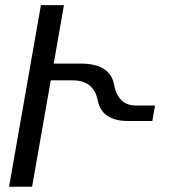

<svg xmlns="http://www.w3.org/2000/svg" viewBox="-20 -713 661 733"><path d="M102.5 0H14.6L136.2 -693.4H224.1L185.1 -470.2H288.1Q400.4 -470.2 415.5 -390.1Q430.7 -310.1 499 -310.1H571.8L561.5 -251H470.2Q369.1 -251 353.5 -328.6Q337.9 -406.2 258.3 -406.2H173.8Z"/></svg>

Font: Kelvinch
Style: Italic
Weight: 400
Italic angle: -10°
Designer: Paul James Miller
Foundry: High-Logic / Made with FontCreator
Version: Version 3.40;July 22, 2017;FontCreator 11.0.0.2388 64-bit